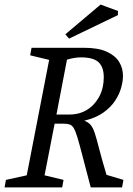

<svg xmlns="http://www.w3.org/2000/svg" viewBox="-28 -820 583 840"><path d="M-8 0 -2 -33 89 -53 187 -558 104 -578 110 -611H338Q401 -611 438.5 -594Q476 -577 493 -549.5Q510 -522 510 -488Q510 -465 502 -436Q494 -407 475 -378.5Q456 -350 423.5 -327Q391 -304 341 -292Q359 -285 369 -273Q379 -261 387 -236.5Q395 -212 406 -168.5Q417 -125 438 -55L512 -33L506 0H369Q347 -83 333.5 -135.5Q320 -188 311 -218Q302 -248 294 -260.5Q286 -273 275 -276Q264 -279 247 -279H211L167 -53L250 -33L244 0ZM219 -319H276Q320 -319 353.5 -340Q387 -361 406.5 -398Q426 -435 426 -482Q426 -526 403.5 -547.5Q381 -569 326 -569Q313 -569 297 -566.5Q281 -564 265 -559ZM274 -651 258 -670 412 -800 488 -772V-754Z"/></svg>

Font: Manuale
Style: Italic
Weight: 400
Italic angle: -11°
Designer: Eduardo Tunni / Pablo Cosgaya
Foundry: Eduardo Tunni / Pablo Cosgaya
Version: Version 1.002